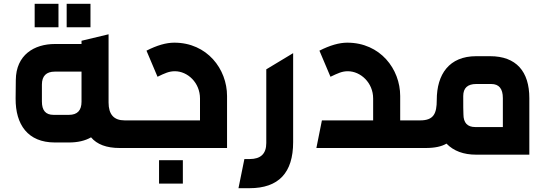

<svg xmlns="http://www.w3.org/2000/svg" viewBox="-20 -777 2859 1008"><path d="M608 0H688V-145H634C578 -145 550 -176 550 -239V-597L408 -563V-546H268C160 -546 64 -489 63 -357L62 -260C61 -123 126 -29 268 -29H342C388 -29 427 -38 458 -56C489 -19 539 0 608 0ZM162 -634H287V-757H162ZM200 -244V-333C200 -378 223 -401 268 -401H408V-243C408 -197 386 -174 342 -174H261C220 -174 200 -197 200 -244ZM330 -634H455V-757H330Z M658 0H1172V-273C1172 -414 1068 -553 895 -553C852 -553 804 -539 749 -511L807 -374C846 -393 868 -403 898 -403C965 -403 1030 -343 1030 -260V-145H658ZM815 187H940V64H815Z M1232 211H1290C1443 211 1519 130 1519 -31V-498L1378 -413V-26C1378 30 1349 58 1291 58H1263Z M1641 0H2164V-145H2081V-273C2081 -414 1977 -553 1803 -553C1761 -553 1712 -539 1657 -511L1715 -374C1755 -393 1776 -403 1806 -403C1873 -403 1939 -343 1939 -260V-145H1670Z M2480 35H2759V-262C2759 -402 2690 -482 2553 -482H2480C2338 -482 2273 -387 2273 -252C2273 -181 2257 -145 2186 -145H2134V0H2215C2263 0 2299 -8 2324 -23C2362 16 2414 35 2480 35ZM2412 -273C2412 -315 2435 -336 2480 -336H2559C2600 -336 2620 -311 2620 -262V-110H2475C2434 -110 2413 -132 2413 -177C2412 -192 2412 -224 2412 -273Z"/></svg>

Font: All Genders v4
Style: Bold
Weight: 700
Designer: Rassam Alawdi
Foundry: Rassam Art
Version: Version 3.100;FEAKit 1.0